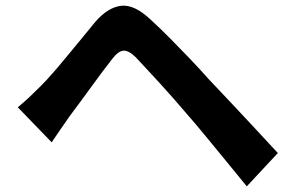

<svg xmlns="http://www.w3.org/2000/svg" viewBox="-20 -682 1040 680"><path d="M43 -302Q65 -320 83.5 -337.5Q102 -355 125 -378Q143 -396 165 -421Q187 -446 212.5 -477Q238 -508 265 -540.5Q292 -573 317 -604Q362 -656 409 -661.5Q456 -667 514 -612Q548 -581 583.5 -545Q619 -509 653.5 -473Q688 -437 717 -404Q751 -368 794 -322.5Q837 -277 881.5 -229Q926 -181 964 -140L854 -22Q820 -64 782.5 -109.5Q745 -155 709 -199Q673 -243 643 -277Q621 -303 595 -332.5Q569 -362 543 -390.5Q517 -419 495 -442.5Q473 -466 460 -480Q435 -504 417 -502.5Q399 -501 378 -474Q363 -455 343.5 -429Q324 -403 303 -374Q282 -345 262 -318Q242 -291 227 -271Q210 -247 193 -222Q176 -197 163 -178Z"/></svg>

Font: Noto Sans SC Thin
Style: Bold
Weight: 700
Version: Version 2.004-H2;hotconv 1.0.118;makeotfexe 2.5.65603